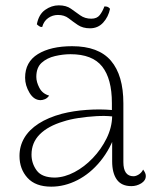

<svg xmlns="http://www.w3.org/2000/svg" viewBox="-20 -687 578 719"><path d="M472 10Q435 10 417.5 -14.5Q400 -39 400 -83V-205L415 -194Q394 -130 356 -83.5Q318 -37 270 -12.5Q222 12 172 12Q113 12 83 -21Q53 -54 53 -103Q53 -140 71 -170.5Q89 -201 124.5 -224Q160 -247 212 -261Q255 -272 305 -275.5Q355 -279 399 -275V-301Q399 -392 362.5 -438Q326 -484 244 -484Q216 -484 186 -477Q156 -470 136 -452Q116 -434 116 -399Q116 -380 127.5 -358Q139 -336 164 -329Q157 -319 148 -315.5Q139 -312 132 -312Q107 -312 90.5 -339.5Q74 -367 74 -396Q74 -455 122 -484.5Q170 -514 250 -514Q349 -514 395.5 -459.5Q442 -405 442 -300V-80Q442 -27 480 -27Q489 -27 499.5 -33.5Q510 -40 516 -52Q521 -45 523.5 -39.5Q526 -34 526 -28Q526 -11 509 -0.5Q492 10 472 10ZM186 -22Q222 -23 259 -42.5Q296 -62 327.5 -95Q359 -128 379 -168.5Q399 -209 400 -251Q374 -254 340 -252Q306 -250 273.5 -245Q241 -240 217 -232Q160 -215 129 -184Q98 -153 98 -108Q98 -75 117.5 -48.5Q137 -22 186 -22ZM392 -654Q386 -624 366.5 -602.5Q347 -581 317 -581Q290 -581 271.5 -593.5Q253 -606 237 -618.5Q221 -631 197 -631Q177 -631 160.5 -619.5Q144 -608 138 -586Q133 -585 127.5 -588.5Q122 -592 118 -596Q125 -633 149 -650Q173 -667 200 -667Q228 -667 245.5 -654.5Q263 -642 280.5 -629.5Q298 -617 322 -617Q343 -617 353.5 -630.5Q364 -644 371 -663Q379 -663 383.5 -661Q388 -659 392 -654Z"/></svg>

Font: Arima Thin ExtraLight
Style: Regular
Weight: 250
Version: Version 1.100